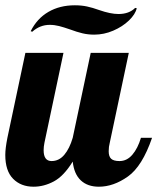

<svg xmlns="http://www.w3.org/2000/svg" viewBox="-28 -700 595 726"><path d="M284 -574C298 -570.7 312.7 -569 328 -569C352.7 -569 376.7 -574 400 -584C423.3 -594 443.2 -606.8 459.5 -622.5C475.8 -638.2 485.7 -653.7 489 -669L483 -670C467.7 -654.7 446.7 -647 420 -647C400 -647 375.7 -652 347 -662C330.3 -668 315 -672.5 301 -675.5C287 -678.5 271.7 -680 255 -680C217 -680 183.7 -671.7 155 -655C126.3 -638.3 104 -614 88 -582L94 -580C113.3 -597.3 135.3 -606 160 -606C172 -606 183.8 -604.5 195.5 -601.5C207.2 -598.5 220.7 -594.3 236 -589C254 -582.3 270 -577.3 284 -574ZM21.5 -24C41.2 -4 67 6 99 6C125 6 150.5 -0.7 175.5 -14C200.5 -27.3 224.3 -52.3 247 -89C250.3 -57.7 260.5 -34 277.5 -18C294.5 -2 317.3 6 346 6C382.7 6 419.2 -6.8 455.5 -32.5C491.8 -58.2 522.3 -107 547 -179H505C497 -152.3 486.2 -131 472.5 -115C458.8 -99 442.7 -91 424 -91C409.3 -91 398.8 -93.8 392.5 -99.5C386.2 -105.2 383 -114.7 383 -128C383 -139.3 384.3 -150 387 -160L459 -500H315L247 -179C239 -151.7 228.3 -130.2 215 -114.5C201.7 -98.8 185.7 -91 167 -91C147 -91 137 -104.7 137 -132C137 -140.7 138 -150 140 -160L212 -500H68L0 -179C-5.3 -152.3 -8 -130.7 -8 -114C-8 -74 1.8 -44 21.5 -24Z"/></svg>

Font: DonutKreme
Style: Regular
Weight: 400
Designer: Impallari Type
Foundry: Impallari Type
Version: Version 2.100